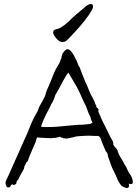

<svg xmlns="http://www.w3.org/2000/svg" viewBox="-20 -937 701 969"><path d="M249 -778.3Q250 -786.1 262.7 -789.1Q273.4 -791 280.3 -794.9Q293 -800.8 303.7 -809.6Q308.6 -813.5 313.5 -817.4Q318.4 -821.3 323.2 -825.2Q333 -835 342.8 -844.7Q352.5 -853.5 362.3 -862.3Q384.8 -880.9 403.3 -896.5Q426.8 -918 439.5 -917Q451.2 -916 449.2 -900.4Q448.2 -890.6 429.7 -863.3Q410.2 -835 384.8 -805.7Q359.4 -776.4 335.9 -752Q311.5 -725.6 303.7 -725.6Q300.8 -725.6 298.8 -725.6Q296.9 -724.6 293.9 -724.6Q278.3 -725.6 262.7 -745.1Q248 -763.7 248 -774.4ZM23.4 -52.7 119.1 -267.6Q123 -277.3 140.6 -320.3Q149.4 -341.8 168 -372.1Q172.9 -385.7 178.7 -399.4Q179.7 -401.4 195.3 -428.7Q198.2 -434.6 201.2 -440.4Q208 -451.2 209 -458Q213.9 -477.5 220.7 -491.2Q229.5 -509.8 234.4 -522.5Q240.2 -539.1 248 -557.6Q253.9 -571.3 259.8 -584Q263.7 -591.8 268.6 -599.6Q273.4 -607.4 280.3 -620.1L288.1 -640.6Q291 -643.6 291 -651.4Q294.9 -665 294.9 -666Q296.9 -668 306.6 -680.7Q313.5 -688.5 320.3 -688.5Q328.1 -687.5 332 -684.6Q339.8 -677.7 340.8 -675.8L341.8 -673.8L342.8 -672.9L347.7 -666Q354.5 -654.3 356.4 -651.4Q359.4 -643.6 364.3 -635.7Q370.1 -624 375 -609.4Q377 -602.5 380.9 -599.6Q380.9 -599.6 410.2 -524.4Q416 -515.6 427.7 -484.4Q436.5 -461.9 447.3 -443.4Q460 -419.9 460 -416Q460 -414.1 460.9 -414.1V-412.1Q460.9 -411.1 461.9 -410.2Q468.8 -402.3 464.8 -399.4L470.7 -392.6Q472.7 -390.6 472.7 -390.6Q480.5 -384.8 475.6 -376Q475.6 -375 479.5 -366.2Q483.4 -358.4 487.3 -348.6Q491.2 -338.9 495.1 -330.1Q500 -321.3 501 -318.4Q506.8 -306.6 523.4 -273.4Q534.2 -249 546.9 -228.5Q551.8 -221.7 551.8 -213.9Q551.8 -207 551.8 -207Q551.8 -205.1 552.7 -205.1Q553.7 -205.1 554.7 -203.1Q557.6 -196.3 559.6 -195.3Q559.6 -195.3 564.5 -190.4Q567.4 -186.5 570.3 -182.6Q574.2 -178.7 573.2 -176.8Q573.2 -175.8 574.2 -175.8Q574.2 -174.8 574.2 -172.9L575.2 -171.9Q575.2 -169.9 576.2 -169.9V-167Q583 -150.4 590.8 -138.7Q598.6 -127 605.5 -113.3Q613.3 -97.7 616.2 -95.7Q617.2 -94.7 625 -76.2Q627 -71.3 631.3 -64.5Q635.7 -57.6 640.6 -50.8Q644.5 -43.9 647.5 -35.2Q650.4 -26.4 650.4 -17.6Q649.4 -9.8 645.5 -8.8Q640.6 -7.8 635.7 -7.8Q634.8 -7.8 634.8 -8.8Q633.8 -9.8 631.8 -9.8H629.9L630.9 -4.9V-2Q631.8 0 631.8 2Q631.8 5.9 626 10.7Q624 11.7 622.1 11.7Q620.1 11.7 618.2 11.7Q595.7 6.8 587.9 -5.9Q577.1 -21.5 571.3 -35.2Q564.5 -53.7 554.7 -72.3Q544.9 -89.8 538.1 -110.4Q531.2 -132.8 530.3 -133.8Q524.4 -144.5 523.4 -158.2Q522.5 -164.1 519.5 -167Q517.6 -168.9 517.6 -168.9L515.6 -171.9Q514.6 -172.9 513.7 -173.8Q512.7 -175.8 508.8 -185.5Q504.9 -195.3 500 -206.1Q495.1 -217.8 491.2 -228.5Q486.3 -242.2 486.3 -242.2Q486.3 -242.2 480.5 -248Q477.5 -251 473.6 -251H457Q418 -252.9 417 -252Q398.4 -251 380.9 -250Q377 -250 372.1 -249Q366.2 -248 363.3 -248L348.6 -244.1Q318.4 -237.3 316.4 -237.3Q314.5 -237.3 312.5 -238.3Q309.6 -238.3 304.7 -239.3Q301.8 -239.3 299.8 -239.3Q297.9 -240.2 296.9 -241.2Q294.9 -243.2 291 -242.2Q285.2 -242.2 285.2 -246.1Q284.2 -248 272.5 -244.1Q266.6 -243.2 258.8 -241.2Q255.9 -241.2 252 -241.2Q245.1 -241.2 242.2 -240.2Q240.2 -239.3 237.3 -239.3L200.2 -241.2Q197.3 -241.2 183.6 -242.2Q173.8 -242.2 167 -244.1Q160.2 -217.8 148.4 -194.3Q140.6 -177.7 127.9 -146.5Q126 -141.6 126 -140.6Q124 -138.7 124 -135.7Q123 -130.9 122.1 -128.9Q121.1 -126 119.1 -123Q118.2 -122.1 118.2 -121.1L113.3 -118.2Q113.3 -117.2 112.3 -117.2Q112.3 -117.2 112.3 -116.2Q111.3 -114.3 110.4 -112.3Q109.4 -110.4 108.4 -106.4Q107.4 -104.5 105.5 -101.6Q104.5 -98.6 102.5 -95.7Q101.6 -93.8 101.6 -87.9L100.6 -85Q94.7 -75.2 89.8 -65.4Q87.9 -60.5 85 -56.6Q80.1 -46.9 79.1 -45.9Q77.1 -43 76.2 -39.1Q73.2 -32.2 72.3 -31.2Q65.4 -25.4 63.5 -19.5Q63.5 -18.6 63.5 -16.6Q63.5 -14.6 62.5 -13.7Q61.5 -12.7 62.5 -11.7Q62.5 -10.7 61.5 -9.8V-8.8Q57.6 -6.8 55.7 -5.9Q54.7 -3.9 49.8 -3.9H45.9Q44.9 -3.9 44.9 -6.8H41Q39.1 -6.8 39.1 -4.9Q38.1 -4.9 38.1 -3.9L34.2 0Q33.2 1 32.2 2.9Q32.2 6.8 28.3 7.8Q24.4 8.8 21.5 8.8Q13.7 8.8 10.7 0Q7.8 -8.8 7.8 -12.7Q7.8 -20.5 12.7 -30.3Q16.6 -39.1 23.4 -52.7ZM187.5 -296.9H188.5Q207 -295.9 220.7 -295.9Q230.5 -295.9 240.2 -295.9Q266.6 -296.9 293 -299.8Q320.3 -302.7 344.7 -304.7Q388.7 -308.6 396.5 -307.6Q399.4 -307.6 407.2 -308.6Q415 -309.6 424.8 -310.5Q429.7 -311.5 434.6 -311.5Q438.5 -312.5 440.4 -314.5Q443.4 -315.4 443.4 -316.4L446.3 -315.4Q446.3 -321.3 444.3 -324.2Q440.4 -330.1 439.5 -334Q437.5 -345.7 433.6 -352.5Q429.7 -359.4 426.8 -366.2Q420.9 -382.8 414.1 -400.4Q406.2 -416 399.4 -430.7Q379.9 -475.6 367.2 -499Q345.7 -534.2 325.2 -570.3Q314.5 -559.6 294.4 -521Q274.4 -482.4 264.6 -466.8Q259.8 -460 257.8 -453.1Q254.9 -445.3 252.9 -438.5Q250 -431.6 246.1 -423.8Q242.2 -417 236.3 -407.2V-405.3Q236.3 -403.3 234.4 -402.3Q234.4 -402.3 229.5 -391.6Q226.6 -384.8 221.7 -377Q216.8 -369.1 212.9 -360.4Q204.1 -340.8 196.3 -324.2Q189.5 -307.6 187.5 -296.9Z"/></svg>

Font: ToneOZ-YinPZ-Tsuipita-TC
Style: Regular
Weight: 400
Designer: ÂÆ£ÂøóÂáåJeffrey Xuan(jeffreyx@gmail.com, ToneOZ.com) ÈòøÂù§(cjkFonts)
Foundry: ToneOZ
Version: Version 0.24071